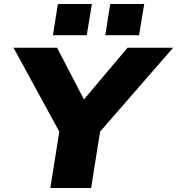

<svg xmlns="http://www.w3.org/2000/svg" viewBox="-20 -945 890 965"><path d="M233 0 291 -365 305 -234 48 -705H267L403 -443H400L621 -705H850L440 -234L496 -365L438 0ZM509 -768 534 -925H705L679 -768ZM246 -768 271 -925H442L416 -768Z"/></svg>

Font: Nunito Sans 7pt SemiExpanded Black
Style: Italic
Weight: 900
Width: 6
Italic angle: -9°
Designer: Vernon Adams
Foundry: Vernon Adams
Version: Version 3.101;gftools[0.9.27]